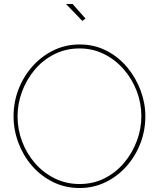

<svg xmlns="http://www.w3.org/2000/svg" viewBox="-20 -938 797 963"><path d="M379 5Q306 5 245 -25.5Q184 -56 140 -107Q96 -158 72 -222.5Q48 -287 48 -355Q48 -426 73 -490.5Q98 -555 143 -605.5Q188 -656 248.5 -685.5Q309 -715 379 -715Q453 -715 513.5 -684Q574 -653 617.5 -601Q661 -549 685 -485Q709 -421 709 -355Q709 -283 684 -218.5Q659 -154 614 -103.5Q569 -53 509 -24Q449 5 379 5ZM68 -355Q68 -289 91 -228Q114 -167 156 -119Q198 -71 255 -43Q312 -15 379 -15Q448 -15 505 -44Q562 -73 603 -122Q644 -171 666.5 -231.5Q689 -292 689 -355Q689 -421 665.5 -482Q642 -543 600 -591Q558 -639 501.5 -667Q445 -695 379 -695Q310 -695 252.5 -666Q195 -637 154 -588Q113 -539 90.5 -478.5Q68 -418 68 -355ZM311 -918H344L409 -845L393 -833Z"/></svg>

Font: Raleway Thin
Style: Regular
Weight: 100
Designer: Matt McInerney, Pablo Impallari, Rodrigo Fuenzalida
Foundry: Matt McInerney, Pablo Impallari, Rodrigo Fuenzalida
Version: Version 4.026